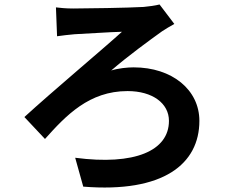

<svg xmlns="http://www.w3.org/2000/svg" viewBox="-20 -786 1040 858"><path d="M230 -753 235 -624C256 -627 288 -631 313 -633C361 -635 472 -643 525 -644C447 -573 210 -374 89 -263L181 -165C275 -270 378 -379 550 -379C662 -379 735 -324 735 -246C735 -112 582 -46 316 -81L352 48C711 77 871 -54 871 -246C871 -384 750 -485 577 -485C550 -485 509 -481 477 -471C552 -536 647 -605 704 -646C718 -655 740 -669 759 -679L693 -766C674 -761 644 -757 622 -755C556 -751 359 -748 307 -748C273 -748 247 -751 230 -753Z"/></svg>

Font: Genne Gothic Bold
Style: Regular
Weight: 700
Designer: Ryoko NISHIZUKA (kana & ideographs); Paul D. Hunt (Latin, Greek & Cyrillic); Wenlong ZHANG (bopomofo); Sandoll Communica
Foundry: Adobe Systems Incorporated
Version: Version 1.004;PS 1.004;hotconv 16.6.51;makeotf.lib2.5.65220